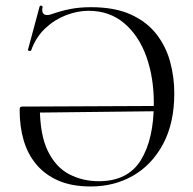

<svg xmlns="http://www.w3.org/2000/svg" viewBox="-20 -662 699 694"><path d="M308 12Q240 12 191.5 -9Q143 -30 111.5 -67.5Q80 -105 65.5 -155Q51 -205 51 -264Q51 -273 54 -275Q57 -277 63 -277H124Q124 -175 153 -116Q182 -57 230.5 -32Q279 -7 337 -7Q442 -7 489 -83Q536 -159 536 -289Q536 -382 509 -457.5Q482 -533 429 -578Q376 -623 300 -623Q260 -623 218.5 -607Q177 -591 143.5 -559.5Q110 -528 93 -481Q92 -477 86 -478Q80 -479 81 -482L123 -638Q125 -643 129.5 -641.5Q134 -640 134 -637Q130 -619 137.5 -612Q145 -605 161 -609Q201 -623 234.5 -629.5Q268 -636 309 -636Q395 -636 453 -609.5Q511 -583 545.5 -538.5Q580 -494 595 -438.5Q610 -383 610 -325Q610 -217 569.5 -141.5Q529 -66 461 -27Q393 12 308 12ZM549 -279 550 -260 113 -255V-277Z"/></svg>

Font: Cormorant Garamond Light
Style: Regular
Weight: 400
Version: Version 4.001